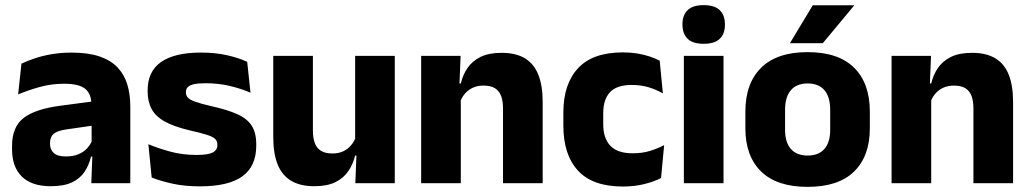

<svg xmlns="http://www.w3.org/2000/svg" viewBox="-20 -707 3976 741"><path d="M332.4 0 337.1 -123 333.6 -130.7V-284L332.7 -303.9Q332.7 -345.1 308.5 -364.5Q284.3 -383.8 227.8 -383.8Q178.3 -383.8 133.8 -371.4Q89.3 -359 50 -342.8L62.8 -461.4Q86.3 -472.5 115.7 -482.3Q145.2 -492.1 180.6 -498Q215.9 -504 256.4 -504Q321 -504 364.6 -489Q408.1 -474 434 -446.4Q460 -418.8 471.4 -380.6Q482.9 -342.5 482.9 -296.4V0ZM176 11.7Q102.4 11.7 64.5 -25.4Q26.5 -62.6 26.5 -131V-144.3Q26.5 -217.1 71.1 -251.7Q115.8 -286.3 213.3 -299L345.3 -316.5L354.3 -224.6L237.3 -207.7Q201.8 -202.8 187.5 -190.8Q173.1 -178.8 173.1 -155.4V-151.8Q173.1 -129.5 187.6 -116.4Q202.1 -103.2 234.1 -103.2Q262 -103.2 282.1 -111.5Q302.3 -119.8 315.4 -133.8Q328.6 -147.7 335.1 -164.4L356.6 -102.7H331.3Q323.6 -70.3 306.7 -44.5Q289.8 -18.6 258.4 -3.5Q227.1 11.7 176 11.7Z M751.4 12.2Q692.8 12.2 645.8 1.9Q598.9 -8.5 565.4 -21.9L552.6 -150.4Q591 -134.4 637.7 -121.7Q684.5 -109 739 -109Q782.7 -109 800.8 -118.3Q818.9 -127.6 818.9 -147.1V-149Q818.9 -162.7 809.8 -171.3Q800.7 -179.8 777.7 -187Q754.8 -194.2 713.8 -203.5Q652.3 -217.8 616.5 -237.7Q580.6 -257.6 565.2 -286.2Q549.8 -314.8 549.8 -354.5V-358.6Q549.8 -431.6 601.9 -467.9Q654 -504.1 755 -504.1Q812 -504.1 857.6 -493.6Q903.2 -483 934 -468.4L946.8 -349.2Q911.2 -364.8 866.9 -375.3Q822.6 -385.8 774.1 -385.8Q744.5 -385.8 727.7 -381.9Q710.9 -377.9 704.2 -370.3Q697.5 -362.8 697.5 -352.1V-350.3Q697.5 -338.4 705.4 -329.9Q713.3 -321.4 734.7 -313.9Q756.1 -306.5 796.2 -297.2Q857.8 -283.5 895.9 -266.3Q933.9 -249.2 951.5 -221.9Q969 -194.7 969 -149.3V-144.9Q969 -65.4 915.5 -26.6Q862 12.2 751.4 12.2Z M1187.6 -491.4V-202.7Q1187.6 -175.7 1194.6 -155.9Q1201.6 -136.1 1218.1 -125.4Q1234.7 -114.7 1263 -114.7Q1287.1 -114.7 1304.9 -123.2Q1322.6 -131.7 1334.7 -146.1Q1346.9 -160.5 1353 -177.9L1376.7 -106.4H1350.5Q1342.7 -73.5 1324.4 -46.6Q1306.1 -19.7 1274.3 -4Q1242.5 11.7 1193.1 11.7Q1138.6 11.7 1103.3 -9.5Q1068.1 -30.8 1051.3 -72.9Q1034.6 -115 1034.6 -178.1V-491.4ZM1503.6 -491.4V0H1351.3L1356.3 -122.9L1350.6 -137.2V-491.4Z M1921.3 0V-288.8Q1921.3 -315.9 1914.4 -335.6Q1907.4 -355.4 1890.9 -366Q1874.4 -376.7 1846 -376.7Q1822.4 -376.7 1804.4 -368.2Q1786.4 -359.8 1774.3 -345.6Q1762.2 -331.4 1755.9 -313.5L1732.3 -385H1758.5Q1766.3 -418.5 1784.6 -445.1Q1802.9 -471.7 1834.8 -487.4Q1866.8 -503.1 1915.9 -503.1Q1970.9 -503.1 2005.9 -481.9Q2040.9 -460.7 2057.6 -418.7Q2074.4 -376.6 2074.4 -313.3V0ZM1605.4 0V-491.4H1757.7L1752.6 -368.6L1758.4 -354.2V0Z M2384.1 12.9Q2267.1 12.9 2210.7 -48.5Q2154.2 -109.9 2154.2 -221.7V-272.7Q2154.2 -382.2 2210.7 -443.5Q2267.2 -504.8 2383.7 -504.8Q2413.4 -504.8 2439.5 -500.6Q2465.6 -496.3 2487.5 -488.9Q2509.4 -481.6 2526 -472.8L2538.3 -346.6Q2514 -360.5 2484.6 -369.8Q2455.2 -379.1 2418 -379.1Q2360.1 -379.1 2334.1 -351Q2308.1 -323 2308.1 -270V-227.3Q2308.1 -173.4 2335.7 -144.4Q2363.2 -115.4 2421.5 -115.4Q2458.1 -115.4 2487.3 -124.2Q2516.5 -133 2543.2 -146.8L2531.2 -20Q2505.1 -6.2 2467 3.3Q2429 12.9 2384.1 12.9Z M2619.3 0V-491.4H2772.3V0ZM2695.8 -538Q2653.2 -538 2633.6 -557.6Q2613.9 -577.3 2613.9 -610.9V-614.3Q2613.9 -648 2633.6 -667.6Q2653.2 -687.2 2695.8 -687.2Q2738.1 -687.2 2757.9 -667.6Q2777.7 -648 2777.7 -614.3V-610.9Q2777.7 -576.8 2757.9 -557.4Q2738.1 -538 2695.8 -538Z M3096.9 14.2Q2978.2 14.2 2917.4 -45.2Q2856.7 -104.6 2856.7 -211.9V-276.5Q2856.7 -385.4 2917.6 -445.6Q2978.5 -505.8 3096.9 -505.8Q3215.7 -505.8 3276.4 -445.6Q3337 -385.4 3337 -276.5V-211.9Q3337 -104.6 3276.5 -45.2Q3216.1 14.2 3096.9 14.2ZM3096.9 -106.7Q3139.7 -106.7 3161.8 -132.3Q3184 -157.9 3184 -205.5V-283.2Q3184 -332.8 3161.8 -358.9Q3139.7 -384.9 3096.9 -384.9Q3054.5 -384.9 3032.2 -358.9Q3009.9 -332.8 3009.9 -283.2V-205.5Q3009.9 -157.9 3032.2 -132.3Q3054.5 -106.7 3096.9 -106.7ZM3116.9 -686.8H3275.8V-684.9L3155.4 -540.2H3029.4V-541.7Z M3736.8 0V-288.8Q3736.8 -315.9 3729.9 -335.6Q3722.9 -355.4 3706.4 -366Q3689.9 -376.7 3661.5 -376.7Q3637.9 -376.7 3619.9 -368.2Q3601.9 -359.8 3589.8 -345.6Q3577.7 -331.4 3571.4 -313.5L3547.8 -385H3574Q3581.8 -418.5 3600.1 -445.1Q3618.4 -471.7 3650.3 -487.4Q3682.3 -503.1 3731.4 -503.1Q3786.4 -503.1 3821.4 -481.9Q3856.4 -460.7 3873.1 -418.7Q3889.9 -376.6 3889.9 -313.3V0ZM3420.9 0V-491.4H3573.2L3568.1 -368.6L3573.9 -354.2V0Z"/></svg>

Font: Anek Odia Medium
Style: Regular
Weight: 500
Designer: Yesha Goshar & Mahesh Sahu (Odia), Yesha Goshar (Latin)
Foundry: Ek Type
Version: Version 1.003